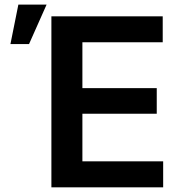

<svg xmlns="http://www.w3.org/2000/svg" viewBox="-20 -797 756 817"><path d="M198.7 0V-727.5H672.4V-617.2H330.6V-421.9H647V-313H330.6V-110.4H674.3V0ZM24.4 -609.4 58.1 -777.3H178.2L103.5 -609.4Z"/></svg>

Font: Inter Tight SemiBold
Style: Regular
Weight: 600
Designer: Rasmus Andersson
Foundry: rsms
Version: Version 3.004; ttfautohint (v1.8.4.7-5d5b)